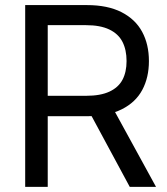

<svg xmlns="http://www.w3.org/2000/svg" viewBox="-20 -727 648 747"><path d="M78 -707.2H318.4Q398.8 -707.2 452.9 -679.6Q506.9 -651.9 533.1 -603.1Q559.4 -554.2 559.4 -489.6Q559.4 -425.4 533.5 -377.1Q507.6 -328.7 453.7 -301.8Q399.9 -274.9 319.8 -274.9H126.4V-354.3H315.6Q370.9 -354.3 405.7 -370.5Q440.6 -386.7 456.5 -416.6Q472.4 -446.5 472.4 -489.6Q472.4 -533.1 456.5 -564.2Q440.6 -595.3 405.4 -612.2Q370.2 -629.1 314.9 -629.1H165.7V0H78ZM587 0H484.8L313.5 -317.7H413Z"/></svg>

Font: Pretendard Variable
Style: Regular
Weight: 400
Designer: Base glyphs from Inter by Rasmus Andersson; Hangul glyphs from Noto Sans CJK(Source Han Sans) by Jang Soo-young and Kang
Foundry: Kil Hyung-jin
Version: Version 1.100;FEAKit 1.0